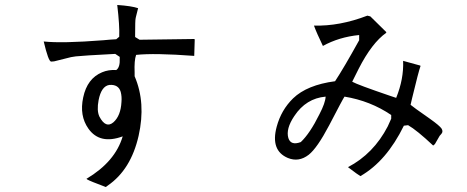

<svg xmlns="http://www.w3.org/2000/svg" viewBox="-20 -707 1880 773"><path d="M764 -548 762 -482Q601 -494 528 -486Q520 -464 522 -415Q522 -406 522 -400Q568 -293 538 -160Q507 -24 414 40Q410 43 406 46Q342 22 332 16Q330 14 328 13Q444 -56 474 -158Q382 -124 336 -189Q299 -241 315 -315Q331 -391 391 -416Q417 -427 448 -425Q464 -436 462 -473Q462 -476 462 -478L444 -490Q309 -483 285 -480Q276 -479 266 -477L198 -460Q191 -459 186 -459Q175 -459 156 -540Q230 -532 396 -545Q427 -548 448 -549L460 -559Q462 -603 452 -687Q510 -683 536 -674Q536 -673 527 -638Q526 -635 526 -633Q524 -626 524 -566Q524 -562 524 -558L542 -547Q543 -547 762 -550ZM466 -337Q457 -368 420 -365Q388 -360 377 -304Q369 -262 380 -238Q406 -188 437 -215Q466 -241 469 -296Q471 -318 466 -337Z M1724 -121Q1658 -183 1623 -203L1606 -201Q1536 -58 1431 2Q1423 -2 1381 -34Q1484 -88 1541 -198Q1548 -213 1555 -229V-244Q1471 -301 1367 -318Q1361 -310 1305 -202Q1257 -111 1223 -84Q1183 -53 1139 -71Q1068 -101 1094 -197Q1112 -264 1160 -311Q1216 -365 1329 -380Q1364 -433 1426 -545V-566Q1345 -558 1280 -522Q1254 -576 1244 -604Q1347 -601 1459 -644L1471 -641L1535 -578V-575Q1477 -534 1424 -430Q1443 -468 1398 -378Q1419 -366 1551 -321Q1566 -316 1575 -313Q1606 -389 1603 -462L1672 -443L1673 -441Q1665 -419 1639 -311Q1636 -297 1633 -285Q1639 -279 1712 -228Q1750 -201 1758 -189Q1765 -177 1757 -168Q1752 -163 1750 -160L1731 -127Q1728 -124 1724 -121ZM1291 -318Q1212 -311 1165 -240Q1130 -188 1141 -151Q1151 -120 1191 -135Q1228 -170 1266 -247Q1290 -293 1291 -318Z"/></svg>

Font: cwTeXYen
Style: Medium
Weight: 500
Version: Version 1.17